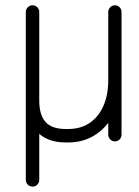

<svg xmlns="http://www.w3.org/2000/svg" viewBox="-20 -529 522 719"><path d="M435.1 -25.1Q435.1 -14.4 428.1 -7Q421 0.4 410.2 0.4Q400.1 0.4 392.8 -7Q385.4 -14.4 385.4 -25.1V-484.4Q385.4 -494.1 392.8 -501.7Q400.1 -509.2 410.2 -509.2Q421 -509.2 428.1 -501.7Q435.1 -494.1 435.1 -484.4ZM385.4 -228.9Q385.4 -239.6 392.8 -247Q400.1 -254.4 410.2 -254.4Q421 -254.4 428.1 -247Q435.1 -239.6 435.1 -228.9Q435.1 -161.8 409.8 -108.9Q384.5 -56.1 339.6 -25.9Q294.8 4.4 236.1 4.4H224.8Q156.2 4.4 116.4 -37.4Q76.6 -79.2 76.6 -152.4V-484.4Q76.6 -494.1 84 -501.7Q91.4 -509.2 102.1 -509.2Q112.9 -509.2 119.9 -501.7Q127 -494.1 127 -484.4V-152.4Q127 -98 150.8 -72Q174.5 -46 224.8 -46H236.1Q281.9 -46 315.4 -68.4Q348.9 -90.8 367.1 -132.2Q385.4 -173.6 385.4 -228.9ZM127 144.2Q127 155 119.9 162.4Q112.9 169.8 102.1 169.8Q91.4 169.8 84 162.4Q76.6 155 76.6 144.2V-152.4Q76.6 -163.1 84 -170.5Q91.4 -177.9 102.1 -177.9Q112.9 -177.9 119.9 -170.5Q127 -163.1 127 -152.4Z"/></svg>

Font: Libertine-Super Thin
Style: Regular
Weight: 100
Designer: Bastien Sozeau
Foundry: NBR — Bastien Sozeau
Version: Version 2.003;gftools[0.9.33]